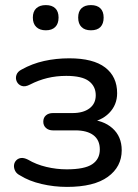

<svg xmlns="http://www.w3.org/2000/svg" viewBox="-20 -725 542 754"><path d="M243 9Q192 9 143 -2.5Q94 -14 59 -36Q45 -43 39.5 -54Q34 -65 35 -76Q36 -87 43.5 -95Q51 -103 62.5 -104.5Q74 -106 90 -98Q122 -79 162 -69.5Q202 -60 242 -60Q312 -60 342 -80Q372 -100 372 -138Q372 -175 347 -194Q322 -213 276 -213H188Q171 -213 160.5 -222.5Q150 -232 150 -247Q150 -263 160.5 -272Q171 -281 188 -281H265Q307 -281 331.5 -299.5Q356 -318 356 -351Q356 -386 329 -406.5Q302 -427 240 -427Q201 -427 166 -418.5Q131 -410 98 -393Q79 -383 65.5 -387.5Q52 -392 46 -404.5Q40 -417 44.5 -430.5Q49 -444 65 -452Q106 -475 153 -485.5Q200 -496 252 -496Q346 -496 393 -460Q440 -424 440 -359Q440 -313 408.5 -281Q377 -249 324 -243V-256Q385 -254 421.5 -221.5Q458 -189 458 -135Q458 -70 403.5 -30.5Q349 9 243 9ZM337 -606Q313 -606 300 -619Q287 -632 287 -656Q287 -680 300 -692.5Q313 -705 337 -705Q361 -705 374 -692.5Q387 -680 387 -656Q387 -632 374.5 -619Q362 -606 337 -606ZM160 -606Q136 -606 122.5 -619Q109 -632 109 -656Q109 -680 122.5 -692.5Q136 -705 160 -705Q184 -705 197 -692.5Q210 -680 210 -656Q210 -632 197 -619Q184 -606 160 -606Z"/></svg>

Font: Nunito Medium
Style: Regular
Weight: 500
Designer: Vernon Adams
Foundry: Vernon Adams
Version: Version 3.601